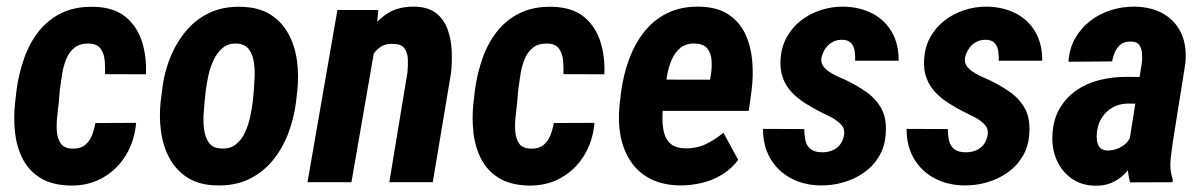

<svg xmlns="http://www.w3.org/2000/svg" viewBox="-20 -559 3695 589"><path d="M203.1 -103Q226.6 -102.5 240.7 -114Q254.9 -125.5 262.2 -144Q269.5 -162.6 272.5 -181.6L397.5 -182.1Q393.1 -127.9 366.7 -83.7Q340.3 -39.6 296.1 -14.2Q252 11.2 195.3 10.3Q139.6 8.8 104.2 -12.9Q68.8 -34.7 50 -71Q31.2 -107.4 26.1 -152.1Q21 -196.8 26.4 -244.6L30.8 -283.2Q37.6 -333.5 54 -380.1Q70.3 -426.8 98.9 -462.9Q127.4 -499 169.4 -519.3Q211.4 -539.6 268.6 -538.1Q329.1 -536.6 364.7 -507.6Q400.4 -478.5 415.3 -432.1Q430.2 -385.7 427.7 -331.1L302.2 -331.5Q302.7 -350.6 301.3 -371.8Q299.8 -393.1 289.3 -408.7Q278.8 -424.3 254.4 -425.3Q225.6 -426.3 208.5 -412.6Q191.4 -398.9 182.6 -376.5Q173.8 -354 170.2 -329.1Q166.5 -304.2 163.6 -283.7L160.2 -244.6Q158.7 -228 155.8 -204.3Q152.8 -180.7 154.3 -157.5Q155.8 -134.3 166.3 -118.9Q176.8 -103.5 203.1 -103Z M472.7 -246.1 477.1 -281.2Q482.4 -331.1 500.2 -377.4Q518.1 -423.8 548.1 -460.9Q578.1 -498 620.8 -518.8Q663.6 -539.6 719.2 -538.1Q773.9 -537.1 809.3 -514.6Q844.7 -492.2 864.7 -455.3Q884.8 -418.5 890.9 -373.3Q897 -328.1 892.1 -281.7L888.2 -246.6Q881.8 -196.3 864.3 -149.9Q846.7 -103.5 816.7 -66.9Q786.6 -30.3 743.9 -9.5Q701.2 11.2 645.5 9.8Q591.3 8.8 555.9 -13.7Q520.5 -36.1 500.5 -72.8Q480.5 -109.4 474.1 -154.5Q467.8 -199.7 472.7 -246.1ZM611.3 -281.7 607.4 -245.1Q606 -229.5 604.5 -206.3Q603 -183.1 606.4 -159.7Q609.9 -136.2 621.6 -120.4Q633.3 -104.5 657.7 -103.5Q685.1 -101.6 703.4 -116Q721.7 -130.4 731.9 -153.3Q742.2 -176.3 747.6 -201.4Q752.9 -226.6 755.4 -247.1L758.8 -282.7Q759.8 -297.9 761 -321.5Q762.2 -345.2 758.8 -368.4Q755.4 -391.6 743.4 -407.7Q731.4 -423.8 707.5 -425.3Q680.7 -426.8 663.3 -412.1Q646 -397.5 635.3 -374.8Q624.5 -352.1 619.1 -326.7Q613.8 -301.3 611.3 -281.7Z M1128.9 -408.2 1058.1 0H923.3L1015.1 -528.3H1140.6ZM1087.4 -282.2 1056.6 -280.3Q1060.1 -322.3 1072.3 -367.9Q1084.5 -413.6 1107.7 -453.1Q1130.9 -492.7 1166.5 -516.4Q1202.1 -540 1253.9 -538.6Q1294.9 -537.1 1318.6 -518.1Q1342.3 -499 1353.3 -468.5Q1364.3 -438 1365.7 -403.6Q1367.2 -369.1 1363.8 -335.9L1307.6 0H1174.3L1230 -337.4Q1231.9 -357.4 1231.2 -377.2Q1230.5 -397 1220.7 -410.6Q1210.9 -424.3 1186 -424.3Q1159.7 -425.8 1142.1 -411.1Q1124.5 -396.5 1113.5 -373.8Q1102.5 -351.1 1096.4 -326.7Q1090.3 -302.2 1087.4 -282.2Z M1609.4 -103Q1632.8 -102.5 1647 -114Q1661.1 -125.5 1668.5 -144Q1675.8 -162.6 1678.7 -181.6L1803.7 -182.1Q1799.3 -127.9 1772.9 -83.7Q1746.6 -39.6 1702.4 -14.2Q1658.2 11.2 1601.6 10.3Q1545.9 8.8 1510.5 -12.9Q1475.1 -34.7 1456.3 -71Q1437.5 -107.4 1432.4 -152.1Q1427.2 -196.8 1432.6 -244.6L1437 -283.2Q1443.8 -333.5 1460.2 -380.1Q1476.6 -426.8 1505.1 -462.9Q1533.7 -499 1575.7 -519.3Q1617.7 -539.6 1674.8 -538.1Q1735.4 -536.6 1771 -507.6Q1806.6 -478.5 1821.5 -432.1Q1836.4 -385.7 1834 -331.1L1708.5 -331.5Q1709 -350.6 1707.5 -371.8Q1706.1 -393.1 1695.6 -408.7Q1685.1 -424.3 1660.6 -425.3Q1631.8 -426.3 1614.7 -412.6Q1597.7 -398.9 1588.9 -376.5Q1580.1 -354 1576.4 -329.1Q1572.8 -304.2 1569.8 -283.7L1566.4 -244.6Q1564.9 -228 1562 -204.3Q1559.1 -180.7 1560.5 -157.5Q1562 -134.3 1572.5 -118.9Q1583 -103.5 1609.4 -103Z M2064.9 9.8Q2012.2 8.8 1974.6 -10.7Q1937 -30.3 1914.6 -64.2Q1892.1 -98.1 1883.8 -141.4Q1875.5 -184.6 1880.4 -233.9L1885.3 -277.3Q1892.1 -328.1 1909.2 -375.5Q1926.3 -422.9 1955.3 -460.2Q1984.4 -497.6 2026.9 -518.6Q2069.3 -539.6 2126.5 -538.6Q2181.2 -537.1 2215.1 -514.4Q2249 -491.7 2266.4 -454.6Q2283.7 -417.5 2287.6 -372.3Q2291.5 -327.1 2285.6 -281.2L2276.9 -218.8H1932.6L1949.7 -314.9L2158.2 -314.5L2160.6 -328.1Q2164.1 -348.6 2163.1 -370.8Q2162.1 -393.1 2151.4 -408.4Q2140.6 -423.8 2114.3 -425.3Q2085.4 -426.8 2067.6 -412.4Q2049.8 -397.9 2040 -374.5Q2030.3 -351.1 2026.1 -325.4Q2022 -299.8 2019.5 -277.3L2014.2 -233.4Q2011.7 -211.4 2012.2 -189.2Q2012.7 -167 2018.3 -147.9Q2023.9 -128.9 2038.8 -116.7Q2053.7 -104.5 2081.5 -104Q2115.7 -103 2144.8 -116.7Q2173.8 -130.4 2199.2 -151.9L2244.6 -68.4Q2224.1 -41 2194.8 -23.2Q2165.5 -5.4 2131.6 2.4Q2097.7 10.3 2064.9 9.8Z M2569.3 -145Q2572.3 -164.6 2559.6 -177.5Q2546.9 -190.4 2529.1 -199.7Q2511.2 -209 2497.6 -215.3Q2471.7 -228.5 2448.7 -243.2Q2425.8 -257.8 2408.4 -276.4Q2391.1 -294.9 2381.8 -319.3Q2372.6 -343.8 2374.5 -375Q2376.5 -414.1 2393.1 -444.3Q2409.7 -474.6 2436.5 -495.6Q2463.4 -516.6 2497.3 -527.8Q2531.2 -539.1 2567.9 -538.6Q2617.7 -537.6 2656.2 -517.6Q2694.8 -497.6 2716.1 -460.4Q2737.3 -423.3 2736.8 -372.6H2603.5Q2604 -388.2 2601.8 -403.1Q2599.6 -418 2590.1 -427.7Q2580.6 -437.5 2560.5 -437Q2544.9 -436.5 2532.5 -429.2Q2520 -421.9 2511.7 -409.4Q2503.4 -397 2500 -382.3Q2497.6 -368.2 2504.4 -357.7Q2511.2 -347.2 2522.9 -339.4Q2534.7 -331.5 2547.9 -325.4Q2561 -319.3 2570.3 -315.4Q2606.9 -298.3 2637 -277.3Q2667 -256.3 2683.6 -226.3Q2700.2 -196.3 2697.3 -151.4Q2695.3 -110.8 2677.2 -80.3Q2659.2 -49.8 2630.4 -29.5Q2601.6 -9.3 2566.4 0.7Q2531.2 10.7 2494.1 9.8Q2442.9 8.3 2403.6 -13.7Q2364.3 -35.6 2342.3 -74.2Q2320.3 -112.8 2320.8 -163.6L2447.3 -163.1Q2447.3 -143.6 2451.2 -127Q2455.1 -110.4 2467.5 -101.1Q2480 -91.8 2502.4 -91.8Q2519.5 -91.8 2533.7 -97.7Q2547.9 -103.5 2557.1 -115.5Q2566.4 -127.4 2569.3 -145Z M3009.8 -145Q3012.7 -164.6 3000 -177.5Q2987.3 -190.4 2969.5 -199.7Q2951.7 -209 2938 -215.3Q2912.1 -228.5 2889.2 -243.2Q2866.2 -257.8 2848.9 -276.4Q2831.5 -294.9 2822.3 -319.3Q2813 -343.8 2814.9 -375Q2816.9 -414.1 2833.5 -444.3Q2850.1 -474.6 2877 -495.6Q2903.8 -516.6 2937.7 -527.8Q2971.7 -539.1 3008.3 -538.6Q3058.1 -537.6 3096.7 -517.6Q3135.3 -497.6 3156.5 -460.4Q3177.7 -423.3 3177.2 -372.6H3043.9Q3044.4 -388.2 3042.2 -403.1Q3040 -418 3030.5 -427.7Q3021 -437.5 3001 -437Q2985.4 -436.5 2972.9 -429.2Q2960.4 -421.9 2952.1 -409.4Q2943.8 -397 2940.4 -382.3Q2938 -368.2 2944.8 -357.7Q2951.7 -347.2 2963.4 -339.4Q2975.1 -331.5 2988.3 -325.4Q3001.5 -319.3 3010.7 -315.4Q3047.4 -298.3 3077.4 -277.3Q3107.4 -256.3 3124 -226.3Q3140.6 -196.3 3137.7 -151.4Q3135.7 -110.8 3117.7 -80.3Q3099.6 -49.8 3070.8 -29.5Q3042 -9.3 3006.8 0.7Q2971.7 10.7 2934.6 9.8Q2883.3 8.3 2844 -13.7Q2804.7 -35.6 2782.7 -74.2Q2760.7 -112.8 2761.2 -163.6L2887.7 -163.1Q2887.7 -143.6 2891.6 -127Q2895.5 -110.4 2908 -101.1Q2920.4 -91.8 2942.9 -91.8Q2960 -91.8 2974.1 -97.7Q2988.3 -103.5 2997.6 -115.5Q3006.8 -127.4 3009.8 -145Z M3443.8 -121.6 3482.9 -366.7Q3484.4 -380.9 3483.4 -395.5Q3482.4 -410.2 3475.3 -420.7Q3468.3 -431.2 3450.2 -431.6Q3430.7 -432.1 3418.9 -423.3Q3407.2 -414.6 3400.9 -400.4Q3394.5 -386.2 3391.6 -370.6L3257.8 -369.6Q3260.3 -409.7 3278.1 -441.2Q3295.9 -472.7 3324.2 -494.6Q3352.5 -516.6 3387.9 -527.8Q3423.3 -539.1 3461.4 -538.6Q3514.2 -537.6 3550.8 -515.6Q3587.4 -493.7 3604.5 -455.1Q3621.6 -416.5 3616.2 -363.8L3578.6 -127.9Q3574.2 -99.1 3571 -68.1Q3567.9 -37.1 3577.6 -8.3L3577.1 0L3446.8 0.5Q3438.5 -29.3 3439.2 -60.3Q3439.9 -91.3 3443.8 -121.6ZM3495.1 -322.8 3481.4 -240.7 3438 -241.2Q3418.9 -240.7 3403.1 -234.1Q3387.2 -227.5 3374.8 -215.6Q3362.3 -203.6 3354.7 -188.2Q3347.2 -172.9 3345.2 -153.8Q3343.3 -141.1 3345 -128.2Q3346.7 -115.2 3354.2 -106.4Q3361.8 -97.7 3377.4 -97.2Q3394.5 -97.2 3411.1 -104.2Q3427.7 -111.3 3439 -124.5Q3450.2 -137.7 3452.1 -155.3L3476.6 -100.6Q3468.3 -78.6 3455.8 -58.3Q3443.4 -38.1 3426.5 -22.2Q3409.7 -6.3 3388.4 2.4Q3367.2 11.2 3340.3 10.7Q3297.9 10.3 3267.3 -11.5Q3236.8 -33.2 3221.7 -67.9Q3206.5 -102.5 3208.5 -144Q3210.4 -190.9 3230 -224.9Q3249.5 -258.8 3280.5 -280.8Q3311.5 -302.7 3351.3 -313Q3391.1 -323.2 3434.6 -323.2Z"/></svg>

Font: Roboto Condensed
Style: Bold Italic
Weight: 700
Italic angle: -12°
Designer: Christian Robertson
Foundry: Google
Version: Version 3.0